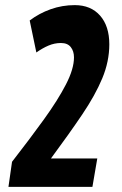

<svg xmlns="http://www.w3.org/2000/svg" viewBox="-20 -730 477 750"><path d="M27 -98Q97 -188 151.5 -263.5Q206 -339 237.5 -400Q269 -461 269 -506Q269 -530 256.5 -546Q244 -562 218 -562Q193 -562 169.5 -552Q146 -542 122 -525L96 -650Q133 -678 178 -694Q223 -710 272 -710Q335 -710 371 -669Q407 -628 407 -557Q407 -490 379.5 -424Q352 -358 301 -282.5Q250 -207 179 -111H360L341 0H13Z"/></svg>

Font: Georama Condensed
Style: Bold Italic
Weight: 700
Width: 3
Italic angle: -9°
Designer: Jean-Baptiste Levee
Foundry: Production Type
Version: Version 1.000